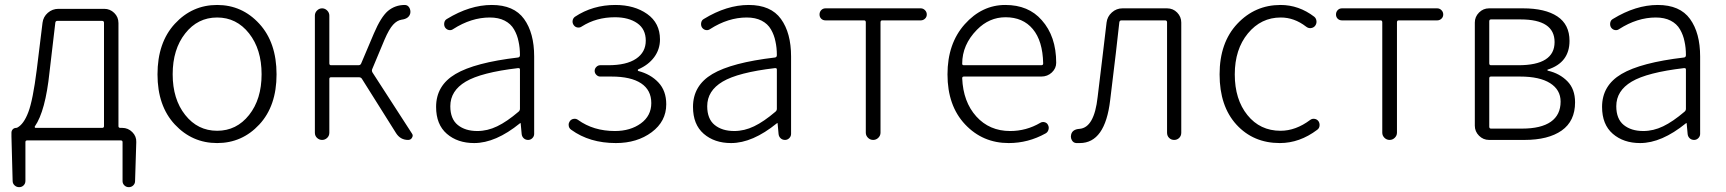

<svg xmlns="http://www.w3.org/2000/svg" viewBox="-20 -567 6995 778"><path d="M211.9 -482.4Q205.1 -482.4 204.1 -474.6L180.7 -275.4Q164.1 -116.2 121.1 -54.7Q120.1 -52.7 121.1 -50.8Q122.1 -48.8 124 -48.8H393.6Q401.4 -48.8 401.4 -55.7V-474.6Q401.4 -482.4 393.6 -482.4ZM460 -55.7Q460 -48.8 467.8 -48.8H475.6Q499 -48.8 516.1 -31.7Q533.2 -14.6 532.2 8.8L527.3 167Q527.3 176.8 520 184.1Q512.7 191.4 502 191.4Q491.2 191.4 483.9 184.1Q476.6 176.8 476.6 167V8.8Q476.6 2 469.7 2H89.8Q83 2 83 8.8V166Q83 176.8 75.7 184.1Q68.4 191.4 57.6 191.4Q46.9 191.4 39.1 184.1Q31.2 176.8 31.2 166L26.4 -13.7V-29.3Q26.4 -37.1 31.7 -43Q37.1 -48.8 45.9 -48.8Q47.9 -48.8 49.8 -49.8Q76.2 -63.5 94.7 -112.3Q113.3 -161.1 128.9 -284.2L152.3 -474.6Q155.3 -499 173.8 -515.1Q192.4 -531.2 216.8 -531.2H402.3Q425.8 -531.2 442.9 -514.6Q460 -498 460 -473.6Z M618.2 -265.6Q618.2 -394.5 688.5 -470.7Q758.8 -546.9 859.9 -546.9Q960.9 -546.9 1030.8 -470.7Q1100.6 -394.5 1100.6 -265.6Q1100.6 -137.7 1030.8 -62.5Q960.9 12.7 859.9 12.7Q758.8 12.7 688.5 -62.5Q618.2 -137.7 618.2 -265.6ZM730.5 -101.1Q781.2 -37.1 859.9 -37.1Q938.5 -37.1 989.3 -101.1Q1040 -165 1040 -266.1Q1040 -367.2 989.3 -431.6Q938.5 -496.1 859.9 -496.1Q781.2 -496.1 730.5 -431.6Q679.7 -367.2 679.7 -266.1Q679.7 -165 730.5 -101.1Z M1488.3 -287.1Q1485.4 -280.3 1489.3 -273.4L1648.4 -27.3Q1652.3 -22.5 1652.3 -17.6Q1652.3 -13.7 1649.4 -8.8Q1644.5 0 1633.8 0Q1602.5 0 1585 -27.3L1446.3 -248Q1442.4 -253.9 1434.6 -253.9H1321.3Q1314.5 -253.9 1314.5 -247.1V-29.3Q1314.5 -16.6 1305.7 -8.3Q1296.9 0 1285.2 0Q1273.4 0 1264.6 -8.3Q1255.9 -16.6 1255.9 -29.3V-503.9Q1255.9 -515.6 1264.6 -524.4Q1273.4 -533.2 1285.2 -533.2Q1296.9 -533.2 1305.7 -524.4Q1314.5 -515.6 1314.5 -503.9V-310.5Q1314.5 -302.7 1321.3 -302.7H1432.6Q1440.4 -302.7 1443.4 -309.6L1495.1 -431.6Q1523.4 -498 1551.8 -522.5Q1581.1 -546.9 1620.1 -546.9Q1631.8 -546.9 1638.2 -536.6Q1644.5 -526.4 1642.6 -513.7Q1637.7 -491.2 1607.4 -487.3Q1588.9 -484.4 1572.8 -466.8Q1556.6 -449.2 1538.1 -406.2Z M1901.4 12.7Q1834 12.7 1790.5 -24.9Q1747.1 -62.5 1747.1 -133.8Q1747.1 -220.7 1825.7 -267.1Q1904.3 -313.5 2079.1 -334Q2086.9 -335 2086.9 -343.8Q2086.9 -374 2081.1 -399.4Q2076.2 -424.8 2063 -447.8Q2049.8 -470.7 2024.9 -483.4Q2000 -496.1 1964.8 -496.1Q1889.6 -496.1 1816.4 -449.2Q1808.6 -443.4 1798.8 -445.3Q1789.1 -447.3 1783.2 -456.1Q1778.3 -464.8 1780.3 -475.1Q1782.2 -485.4 1791 -490.2Q1883.8 -546.9 1972.7 -546.9Q2062.5 -546.9 2103.5 -490.2Q2144.5 -433.6 2144.5 -337.9V-24.4Q2144.5 -14.6 2137.2 -7.3Q2129.9 0 2120.1 0Q2109.4 0 2102.1 -6.8Q2094.7 -13.7 2093.8 -24.4L2089.8 -67.4Q2089.8 -68.4 2088.9 -68.4Q2087.9 -68.4 2086.9 -67.4Q1988.3 12.7 1901.4 12.7ZM1914.1 -36.1Q1955.1 -36.1 1994.6 -55.2Q2034.2 -74.2 2081.1 -114.3Q2086.9 -119.1 2086.9 -126V-285.2Q2086.9 -291 2081.1 -291Q2080.1 -291 2079.1 -291Q1929.7 -273.4 1867.2 -236.3Q1804.7 -199.2 1804.7 -136.7Q1804.7 -85 1835 -60.5Q1865.2 -36.1 1914.1 -36.1Z M2475.6 12.7Q2369.1 12.7 2294.9 -41Q2284.2 -47.9 2284.2 -61.5Q2284.2 -69.3 2289.1 -76.2Q2294.9 -84 2304.7 -85.4Q2314.5 -86.9 2322.3 -81.1Q2384.8 -36.1 2471.7 -36.1Q2534.2 -36.1 2576.7 -66.9Q2619.1 -97.7 2619.1 -149.4Q2619.1 -202.1 2577.6 -229.5Q2536.1 -256.8 2458 -256.8H2412.1Q2403.3 -256.8 2396.5 -263.7Q2389.6 -270.5 2389.6 -279.8Q2389.6 -289.1 2396.5 -295.9Q2403.3 -302.7 2412.1 -302.7H2444.3Q2518.6 -302.7 2557.6 -329.1Q2596.7 -355.5 2596.7 -402.3Q2596.7 -449.2 2562 -473.1Q2527.3 -497.1 2471.7 -497.1Q2396.5 -497.1 2337.9 -460Q2330.1 -454.1 2320.3 -455.6Q2310.5 -457 2304.7 -465.3Q2298.8 -473.6 2300.3 -483.4Q2301.8 -493.2 2309.6 -499Q2381.8 -546.9 2473.6 -546.9Q2550.8 -546.9 2602.5 -510.3Q2654.3 -473.6 2654.3 -407.2Q2654.3 -367.2 2630.9 -335.4Q2607.4 -303.7 2566.4 -286.1Q2564.5 -285.2 2564.5 -282.7Q2564.5 -280.3 2566.4 -279.3Q2616.2 -266.6 2647.9 -232.9Q2679.7 -199.2 2679.7 -144.5Q2679.7 -75.2 2620.6 -31.2Q2561.5 12.7 2475.6 12.7Z M2942.4 12.7Q2875 12.7 2831.5 -24.9Q2788.1 -62.5 2788.1 -133.8Q2788.1 -220.7 2866.7 -267.1Q2945.3 -313.5 3120.1 -334Q3127.9 -335 3127.9 -343.8Q3127.9 -374 3122.1 -399.4Q3117.2 -424.8 3104 -447.8Q3090.8 -470.7 3065.9 -483.4Q3041 -496.1 3005.9 -496.1Q2930.7 -496.1 2857.4 -449.2Q2849.6 -443.4 2839.8 -445.3Q2830.1 -447.3 2824.2 -456.1Q2819.3 -464.8 2821.3 -475.1Q2823.2 -485.4 2832 -490.2Q2924.8 -546.9 3013.7 -546.9Q3103.5 -546.9 3144.5 -490.2Q3185.5 -433.6 3185.5 -337.9V-24.4Q3185.5 -14.6 3178.2 -7.3Q3170.9 0 3161.1 0Q3150.4 0 3143.1 -6.8Q3135.7 -13.7 3134.8 -24.4L3130.9 -67.4Q3130.9 -68.4 3129.9 -68.4Q3128.9 -68.4 3127.9 -67.4Q3029.3 12.7 2942.4 12.7ZM2955.1 -36.1Q2996.1 -36.1 3035.6 -55.2Q3075.2 -74.2 3122.1 -114.3Q3127.9 -119.1 3127.9 -126V-285.2Q3127.9 -291 3122.1 -291Q3121.1 -291 3120.1 -291Q2970.7 -273.4 2908.2 -236.3Q2845.7 -199.2 2845.7 -136.7Q2845.7 -85 2876 -60.5Q2906.2 -36.1 2955.1 -36.1Z M3488.3 -29.3V-476.6Q3488.3 -484.4 3481.4 -484.4H3325.2Q3314.5 -484.4 3307.6 -491.2Q3300.8 -498 3300.8 -508.3Q3300.8 -518.6 3307.6 -525.9Q3314.5 -533.2 3325.2 -533.2H3710.9Q3720.7 -533.2 3728 -525.9Q3735.4 -518.6 3735.4 -508.3Q3735.4 -498 3728 -491.2Q3720.7 -484.4 3710.9 -484.4H3554.7Q3547.9 -484.4 3547.9 -476.6V-29.3Q3547.9 -17.6 3539.1 -8.8Q3530.3 0 3518.1 0Q3505.9 0 3497.1 -8.8Q3488.3 -17.6 3488.3 -29.3Z M4067.4 12.7Q3961.9 12.7 3890.6 -63Q3819.3 -138.7 3819.3 -265.6Q3819.3 -390.6 3889.2 -468.8Q3959 -546.9 4053.7 -546.9Q4147.5 -546.9 4201.2 -485.4Q4259.8 -419.9 4259.8 -312.5Q4259.8 -290 4242.2 -273.4Q4224.6 -256.8 4199.2 -256.8H3885.7Q3878.9 -256.8 3878.9 -250Q3882.8 -154.3 3936 -95.2Q3989.3 -36.1 4073.2 -36.1Q4138.7 -36.1 4195.3 -69.3Q4203.1 -74.2 4212.9 -71.8Q4222.7 -69.3 4226.6 -60.5Q4231.4 -51.8 4228.5 -41.5Q4225.6 -31.2 4216.8 -26.4Q4146.5 12.7 4067.4 12.7ZM3878.9 -308.6Q3878.9 -302.7 3885.7 -302.7H4199.2Q4207 -302.7 4207 -309.6Q4207 -310.5 4207 -310.5Q4205.1 -401.4 4165 -449.2Q4125 -497.1 4054.7 -497.1Q3988.3 -497.1 3938.5 -446.3Q3878.9 -385.7 3878.9 -308.6Z M4355.5 12.7Q4347.7 12.7 4340.8 12.7Q4329.1 11.7 4323.2 1Q4319.3 -5.9 4319.3 -13.7Q4319.3 -17.6 4320.3 -21.5Q4325.2 -43 4354.5 -44.9Q4414.1 -49.8 4427.7 -173.8Q4434.6 -231.4 4447.3 -335.9Q4460 -440.4 4463.9 -475.6Q4466.8 -500 4485.4 -516.6Q4503.9 -533.2 4528.3 -533.2H4709Q4733.4 -533.2 4750 -516.1Q4766.6 -499 4766.6 -475.6V-29.3Q4766.6 -16.6 4758.3 -8.3Q4750 0 4737.8 0Q4725.6 0 4717.3 -8.3Q4709 -16.6 4709 -29.3V-476.6Q4709 -484.4 4701.2 -484.4H4524.4Q4516.6 -484.4 4515.6 -476.6Q4505.9 -383.8 4478.5 -161.1Q4458 12.7 4355.5 12.7Z M5166 12.7Q5058.6 12.7 4990.2 -62Q4921.9 -136.7 4921.9 -265.6Q4921.9 -394.5 4993.7 -470.7Q5065.4 -546.9 5168.9 -546.9Q5243.2 -546.9 5305.7 -499Q5313.5 -492.2 5314.5 -481.4Q5315.4 -470.7 5308.6 -461.9Q5301.8 -454.1 5291.5 -453.1Q5281.2 -452.1 5272.5 -459Q5224.6 -496.1 5169.9 -496.1Q5089.8 -496.1 5036.6 -431.6Q4983.4 -367.2 4983.4 -265.6Q4983.4 -164.1 5034.7 -100.6Q5085.9 -37.1 5168.9 -37.1Q5230.5 -37.1 5289.1 -81.1Q5296.9 -86.9 5306.6 -85.4Q5316.4 -84 5322.3 -76.2Q5327.1 -69.3 5327.1 -60.5Q5327.1 -47.9 5317.4 -41Q5246.1 12.7 5166 12.7Z M5581.1 -29.3V-476.6Q5581.1 -484.4 5574.2 -484.4H5418Q5407.2 -484.4 5400.4 -491.2Q5393.6 -498 5393.6 -508.3Q5393.6 -518.6 5400.4 -525.9Q5407.2 -533.2 5418 -533.2H5803.7Q5813.5 -533.2 5820.8 -525.9Q5828.1 -518.6 5828.1 -508.3Q5828.1 -498 5820.8 -491.2Q5813.5 -484.4 5803.7 -484.4H5647.5Q5640.6 -484.4 5640.6 -476.6V-29.3Q5640.6 -17.6 5631.8 -8.8Q5623 0 5610.8 0Q5598.6 0 5589.8 -8.8Q5581.1 -17.6 5581.1 -29.3Z M6013.7 0Q5990.2 0 5973.1 -17.1Q5956.1 -34.2 5956.1 -57.6V-475.6Q5956.1 -499 5973.1 -516.1Q5990.2 -533.2 6013.7 -533.2H6151.4Q6241.2 -533.2 6290.5 -500.5Q6339.8 -467.8 6339.8 -401.4Q6339.8 -313.5 6252 -285.2Q6250 -285.2 6250 -283.2Q6250 -281.2 6252.9 -280.3Q6299.8 -269.5 6331.1 -237.8Q6362.3 -206.1 6362.3 -152.3Q6362.3 -76.2 6308.1 -38.1Q6253.9 0 6157.2 0ZM6014.6 -310.5Q6014.6 -302.7 6021.5 -302.7H6132.8Q6279.3 -302.7 6279.3 -396.5Q6279.3 -488.3 6141.6 -488.3H6021.5Q6014.6 -488.3 6014.6 -480.5ZM6014.6 -53.7Q6014.6 -45.9 6021.5 -45.9H6147.5Q6224.6 -45.9 6264.2 -73.7Q6303.7 -101.6 6303.7 -155.3Q6303.7 -203.1 6261.2 -230Q6218.8 -256.8 6139.6 -256.8H6021.5Q6014.6 -256.8 6014.6 -250Z M6626 12.7Q6558.6 12.7 6515.1 -24.9Q6471.7 -62.5 6471.7 -133.8Q6471.7 -220.7 6550.3 -267.1Q6628.9 -313.5 6803.7 -334Q6811.5 -335 6811.5 -343.8Q6811.5 -374 6805.7 -399.4Q6800.8 -424.8 6787.6 -447.8Q6774.4 -470.7 6749.5 -483.4Q6724.6 -496.1 6689.5 -496.1Q6614.3 -496.1 6541 -449.2Q6533.2 -443.4 6523.4 -445.3Q6513.7 -447.3 6507.8 -456.1Q6502.9 -464.8 6504.9 -475.1Q6506.8 -485.4 6515.6 -490.2Q6608.4 -546.9 6697.3 -546.9Q6787.1 -546.9 6828.1 -490.2Q6869.1 -433.6 6869.1 -337.9V-24.4Q6869.1 -14.6 6861.8 -7.3Q6854.5 0 6844.7 0Q6834 0 6826.7 -6.8Q6819.3 -13.7 6818.4 -24.4L6814.5 -67.4Q6814.5 -68.4 6813.5 -68.4Q6812.5 -68.4 6811.5 -67.4Q6712.9 12.7 6626 12.7ZM6638.7 -36.1Q6679.7 -36.1 6719.2 -55.2Q6758.8 -74.2 6805.7 -114.3Q6811.5 -119.1 6811.5 -126V-285.2Q6811.5 -291 6805.7 -291Q6804.7 -291 6803.7 -291Q6654.3 -273.4 6591.8 -236.3Q6529.3 -199.2 6529.3 -136.7Q6529.3 -85 6559.6 -60.5Q6589.8 -36.1 6638.7 -36.1Z"/></svg>

Font: irohamaru Light
Style: Regular
Weight: 200
Designer: [Source Han Sans]
Ryoko NISHIZUKA  (kana & ideographs); Paul D. Hunt (Latin, Greek & Cyrillic); Wenlong ZHANG  (bopomofo
Version: Version 1.01